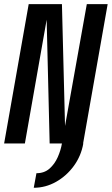

<svg xmlns="http://www.w3.org/2000/svg" viewBox="-50 -695 542 930"><path d="M113.5 214.5 126.5 144Q164.5 144 189.8 121.8Q215 99.5 229.8 66Q244.5 32.5 250 0H190.5L176 -599.5L70.5 0H-30L89 -675H250L265 -85L370.5 -675H471.5L352.5 0H353.5Q343 60 307.8 108.5Q272.5 157 221.5 185.8Q170.5 214.5 113.5 214.5Z"/></svg>

Font: Anybody Condensed Medium
Style: Italic
Weight: 500
Width: 3
Italic angle: -10°
Designer: Tyler Finck
Foundry: Etcetera Type Company
Version: Version 1.010; ttfautohint (v1.8.3) -l 8 -r 50 -G 200 -x 14 